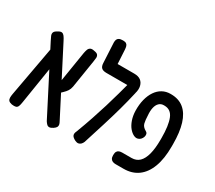

<svg xmlns="http://www.w3.org/2000/svg" viewBox="-138 -1008 1448 1295"><g transform="rotate(30 586.0 -360.0)"><path d="M379 7Q362 18 351 18Q340 18 332 10Q324 2 317 -9L69 -492Q60 -509 54.5 -522.5Q49 -536 53 -547.5Q57 -559 78 -570Q96 -581 107 -578.5Q118 -576 126.5 -564.5Q135 -553 144 -535L392 -53Q399 -41 401 -31Q403 -21 398.5 -12Q394 -3 379 7ZM56 11Q37 7 30 -1.5Q23 -10 23 -23.5Q23 -37 26 -53L97 -443L172 -416L112 -39Q109 -18 104 -5.5Q99 7 88 10.5Q77 14 56 11ZM283 -204 255 -234 303 -532Q306 -548 310.5 -560.5Q315 -573 326 -579Q337 -585 357 -580Q379 -577 386 -567.5Q393 -558 392 -544.5Q391 -531 388 -513L354 -300Q350 -279 340.5 -264.5Q331 -250 316.5 -236.5Q302 -223 283 -204Z M550 9Q526 -3 521 -16.5Q516 -30 525 -48Q552 -119 573 -181.5Q594 -244 611.5 -301Q629 -358 644 -413Q659 -468 674 -524L740 -473Q724 -402 704.5 -331.5Q685 -261 661 -184Q637 -107 608 -16Q603 -4 595 4Q587 12 576 14Q565 16 550 9ZM739 -470 677 -492H502Q476 -492 464 -503Q452 -514 451 -539L443 -695Q443 -708 446.5 -717.5Q450 -727 460.5 -732.5Q471 -738 491 -738Q508 -738 516.5 -732Q525 -726 528 -715.5Q531 -705 532 -691L538 -582H667Q700 -582 718.5 -568Q737 -554 743 -528.5Q749 -503 739 -470Z M864 10Q851 10 841 6Q831 2 825 -7.5Q819 -17 819 -35Q819 -54 825 -63.5Q831 -73 841 -76.5Q851 -80 865 -80H936Q973 -80 996.5 -103Q1020 -126 1032 -171.5Q1044 -217 1044 -285V-298Q1044 -395 1023.5 -446Q1003 -497 952 -497H947Q925 -497 910.5 -482.5Q896 -468 890.5 -442.5Q885 -417 888 -384Q889 -349 894.5 -325Q900 -301 929 -285Q940 -279 942 -268Q944 -257 940 -246Q936 -235 928 -226.5Q920 -218 910 -215Q895 -209 876 -218Q857 -227 840 -247.5Q823 -268 812 -299.5Q801 -331 800 -370Q799 -418 809 -457.5Q819 -497 838.5 -526Q858 -555 886 -570.5Q914 -586 948 -586H952Q1013 -586 1053 -553Q1093 -520 1112.5 -456.5Q1132 -393 1132 -301V-282Q1132 -187 1107.5 -122Q1083 -57 1037 -23.5Q991 10 926 10Z"/></g></svg>

Font: Fredoka Condensed
Style: Regular
Weight: 400
Width: 3
Designer: Ben Nathan
Foundry: Milena B. Brandão, Ben Nathan
Version: Version 2.001